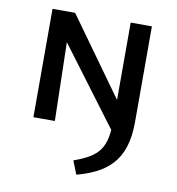

<svg xmlns="http://www.w3.org/2000/svg" viewBox="-78 -540 755 820"><g transform="rotate(10 300.0 -130.0)"><path d="M307 210 284 152Q324 138 351 122Q378 106 394 83.5Q410 61 416.5 27.5Q423 -6 423 -56V-470H515V-56Q515 9 500 54.5Q485 100 457 130Q429 160 391 179Q353 198 307 210ZM84 0V-470H166L177 0ZM424 0 122 -403V-470H182L465 -76L470 0Z"/></g></svg>

Font: Ysabeau SC SemiBold
Style: Regular
Weight: 600
Designer: Christian Thalmann (Catharsis Fonts)
Version: Version 2.001;gftools[0.9.30]; featfreeze: smcp